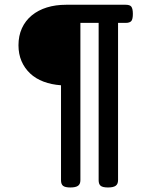

<svg xmlns="http://www.w3.org/2000/svg" viewBox="-20 -600 640 822"><path d="M324.2 171.4Q324.2 188 314.2 195.3Q304.2 202.6 281.2 202.6Q258.8 202.6 250 195.6Q241.2 188.5 241.2 171.4V-234.9Q200.2 -237.8 166.5 -250.5Q132.8 -263.2 109.4 -285.2Q85 -308.1 72 -338.6Q59.1 -369.1 59.1 -406.2Q59.1 -446.3 73.7 -478.8Q88.4 -511.2 116.2 -534.2Q143.6 -556.6 180.7 -568.1Q217.8 -579.6 262.7 -579.6H518.1Q535.6 -579.6 542 -571.8Q548.8 -563 548.8 -540.5Q548.8 -518.6 542.5 -510.3Q535.6 -502 518.1 -502H485.4V171.4Q485.4 188 475.3 195.3Q465.3 202.6 442.4 202.6Q419.9 202.6 411.1 195.6Q402.3 188.5 402.3 171.4V-502H324.2Z"/></svg>

Font: Courier Prime Medium
Style: Regular
Weight: 500
Designer: Alan Dague-Greene
Foundry: Quote-Unquote Apps
Version: Version 1.202